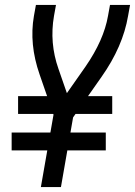

<svg xmlns="http://www.w3.org/2000/svg" viewBox="-20 -755 545 775"><path d="M145 0 196 -292 140 -454Q97 -577 117 -691L125 -735H206L198 -691Q179 -582 216 -477L250 -379L325 -486Q399 -593 416 -691L424 -735H505L497 -691Q476 -567 390 -445L275 -281L226 0ZM53 -295V-367H433V-295ZM27 -148V-220H407V-148Z"/></svg>

Font: Iosevka SS08
Style: Italic
Weight: 400
Italic angle: -10°
Monospace: yes
Designer: Belleve Invis
Foundry: Belleve Invis
Version: 2.1.0; ttfautohint (v1.8.2)